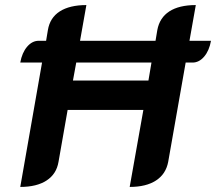

<svg xmlns="http://www.w3.org/2000/svg" viewBox="-20 -729 853 758"><path d="M813 -568Q806 -529 786 -505.5Q766 -482 740 -482H713L644 -90Q635 -42 596 -16.5Q557 9 492 9L546 -295H247L211 -90Q203 -42 164 -16.5Q125 9 60 9L146 -482H60Q67 -521 87 -544.5Q107 -568 133 -568H162L169 -610Q177 -659 216 -684Q255 -709 321 -709L296 -568H594L601 -610Q610 -659 648.5 -684Q687 -709 753 -709L728 -568ZM578 -482H281L268 -411H566Z"/></svg>

Font: K2D
Style: Bold Italic
Weight: 700
Italic angle: -10°
Designer: Katatrad Aksorn Co.,Ltd.
Foundry: Cadson Demak Co.,Ltd.
Version: Version 1.000; ttfautohint (v1.6)